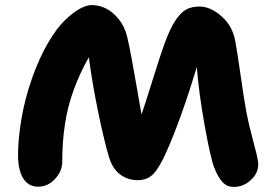

<svg xmlns="http://www.w3.org/2000/svg" viewBox="-20 -735 1090 765"><path d="M911.1 9.8Q884.3 9.8 866.2 -9.8Q848.1 -29.3 833 -68.8Q818.8 -105 795.4 -235.4Q772 -365.7 764.2 -467.8Q702.1 -262.7 643.1 -129.9Q614.7 -65.9 590.6 -41.5Q566.4 -17.1 529.8 -17.1Q489.3 -17.1 458.7 -39.8Q428.2 -62.5 414.1 -109.9Q396.5 -167 371.8 -285.6Q347.2 -404.3 334 -506.8Q297.9 -444.8 271 -369.1Q228 -250 228 -89.8Q228 -53.2 199.5 -22.2Q170.9 8.8 131.8 8.8Q93.3 8.8 72.5 -24.4Q51.8 -57.6 51.8 -118.2Q51.8 -178.2 65.2 -259.8Q78.6 -341.3 108.9 -426.8Q136.7 -504.4 171.1 -563.5Q205.6 -622.6 238 -653.8Q270.5 -685.1 297.6 -700Q324.7 -714.8 346.2 -714.8Q373.5 -714.8 400.9 -701.9Q428.2 -689 452.6 -659.2Q477.1 -629.4 486.8 -587.9Q495.1 -553.2 505.1 -498.3Q515.1 -443.4 527.6 -372.3Q540 -301.3 543.9 -278.8Q560.1 -326.2 590.3 -423.3Q620.6 -520.5 634.8 -559.1Q656.7 -619.6 678.2 -652.3Q699.7 -685.1 721.7 -697Q743.7 -709 774.9 -709Q818.4 -709 862.3 -670.4Q906.2 -631.8 917 -573.2Q925.3 -528.8 938.5 -436Q951.7 -343.3 961.9 -287.1Q970.2 -244.1 982.7 -197Q995.1 -149.9 1002 -122.1Q1008.8 -94.2 1008.8 -79.1Q1008.8 -44.4 979.2 -17.3Q949.7 9.8 911.1 9.8Z"/></svg>

Font: Shantell Sans Normal
Style: Regular
Weight: 800
Designer: Stephen Nixon, Anya Danilova, Shantell Martin
Foundry: Arrow Type
Version: Version 1.006;[559af2be0]